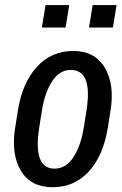

<svg xmlns="http://www.w3.org/2000/svg" viewBox="-20 -743 490 772"><path d="M137.7 -230Q111.8 -64.9 199.7 -64.9Q245.6 -65.4 275.4 -111.3Q305.2 -157.2 316.9 -230L327.6 -297.4Q354 -461.9 264.2 -461.9Q219.2 -461.9 189.5 -416Q159.7 -370.1 148.4 -297.4ZM401.4 -470.7Q441.4 -403.3 424.3 -297.4L413.6 -230Q395.5 -117.2 337.4 -53.7Q279.3 9.8 191.4 9.8Q103.5 9.8 64 -56.6Q23.9 -123 41 -230L51.8 -297.4Q69.3 -409.2 127.9 -473.6Q186.5 -538.1 274.4 -538.1Q362.3 -538.1 401.4 -470.7ZM243.7 -632.3H148.4L163.1 -722.7H258.3ZM434.1 -632.3H337.9L352.5 -722.7H448.7Z"/></svg>

Font: RobotoCondensed-Italic
Style: Italic
Weight: 400
Designer: Google
Version: Version 1.200311; 2013